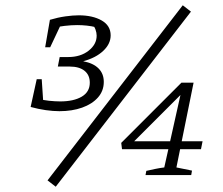

<svg xmlns="http://www.w3.org/2000/svg" viewBox="-20 -663 845 727"><path d="M96 -258 112 -291Q141 -284 165 -281.5Q189 -279 208 -279Q259 -279 289.5 -297Q320 -315 320 -350Q320 -379 300 -395Q280 -411 244 -411H199L206 -447H238Q285 -447 315.5 -471Q346 -495 346 -528Q346 -539 341.5 -551.5Q337 -564 327 -573L343 -560Q327 -564 309 -566Q291 -568 272 -568Q250 -568 224.5 -565Q199 -562 173 -556L169 -588Q199 -597 227.5 -601Q256 -605 278 -605Q331 -605 365 -585.5Q399 -566 399 -529Q399 -497 371 -470.5Q343 -444 295 -431Q333 -424 353 -404Q373 -384 373 -353Q373 -319 351 -294Q329 -269 291 -255.5Q253 -242 205 -242Q181 -242 153 -246Q125 -250 96 -258ZM119 -363H138L145 -258H96ZM151 -484 169 -588H219L170 -484ZM191 44 160 20 672 -643 703 -619ZM531 0 534 -16Q552 -20 568.5 -23.5Q585 -27 602 -29L667 -320L676 -316L472 -112L467 -128H747L741 -98H442L439 -122L667 -350H713L648 -29L707 -17L704 0Z"/></svg>

Font: Piazzolla Thin ExtraLight
Style: Italic
Weight: 250
Italic angle: -11.3°
Version: Version 2.005